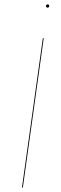

<svg xmlns="http://www.w3.org/2000/svg" viewBox="-20 -854 276 874"><path d="M84 0H80L175 -680H179ZM189 -826Q189 -829 191 -831.5Q193 -834 197 -834Q204 -834 204 -827Q204 -824 202 -821.5Q200 -819 197 -819Q194 -819 191.5 -821.5Q189 -824 189 -826Z"/></svg>

Font: Fira Sans Condensed Four
Style: Italic
Weight: 100
Width: 3
Italic angle: -8°
Designer: bBox Type GmbH & Carrois Corporate GbR & Edenspiekermann AG
Foundry: bBox Type GmbH & Carrois Corporate GbR & Edenspiekermann AG
Version: Version 4.301